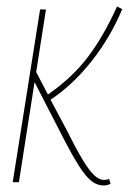

<svg xmlns="http://www.w3.org/2000/svg" viewBox="-20 -559 395 589"><path d="M19 0 103 -530H121L91 -338L127 -269Q201 -320 249.5 -384Q298 -448 339 -539L355 -531Q319 -445 261.5 -372Q204 -299 135 -253L182 -165Q213 -103 233.5 -69Q254 -35 269.5 -21Q285 -7 299 -7Q306 -7 315 -10L319 5Q308 10 298 10Q279 10 262 -2.5Q245 -15 224.5 -46.5Q204 -78 175 -134L86 -307L38 0Z"/></svg>

Font: Georama SemiCondensed Thin
Style: Italic
Weight: 100
Width: 4
Italic angle: -9°
Designer: Jean-Baptiste Levee
Foundry: Production Type
Version: Version 1.000